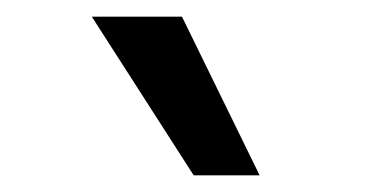

<svg xmlns="http://www.w3.org/2000/svg" viewBox="-20 -766 440 230"><path d="M212 -556 90 -746H198L291 -556Z"/></svg>

Font: Host Grotesk Light Medium
Style: Regular
Weight: 500
Version: Version 1.003